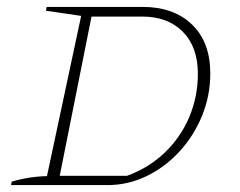

<svg xmlns="http://www.w3.org/2000/svg" viewBox="-20 -536 695 556"><path d="M393 -516Q483 -516 536 -465Q589 -414 589 -323Q589 -259 565 -200.5Q541 -142 499.5 -97Q458 -52 404.5 -26Q351 0 291 0H12L14 -10Q33 -16 58.5 -20.5Q84 -25 116 -26L215 -490L113 -505L115 -516ZM348 -27Q411 -50 457 -94Q503 -138 528 -197Q553 -256 553 -322Q553 -400 509.5 -444Q466 -488 392 -488H245L153 -27Z"/></svg>

Font: Piazzolla SC Thin
Style: Italic
Weight: 100
Italic angle: -11.3°
Designer: Juan Pablo del Peral
Foundry: Huerta Tipografica
Version: Version 1.330